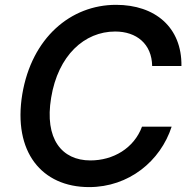

<svg xmlns="http://www.w3.org/2000/svg" viewBox="-20 -757 780 787"><path d="M603.7 -486.5H723.7C725.9 -644.9 615.8 -737.2 455.6 -737.2C269.5 -737.2 110.1 -601.6 71.4 -371.1C32.3 -133.9 151.6 9.9 345.2 9.9C508.2 9.9 637.8 -96.6 683.6 -237.9H562.1C529.1 -149.1 443.9 -99.4 350.5 -99.4C233.3 -99.4 161.6 -187.5 189.6 -356.2C218 -530.2 326.3 -627.8 452.1 -627.8C539.4 -627.8 602.3 -577.1 603.7 -486.5Z"/></svg>

Font: Magic Ui Pro Semi Bold
Style: Italic
Weight: 600
Italic angle: -9.39999°
Designer: Stefan Endress, Andreas Faust
Version: Version 1.000;FEAKit 1.0